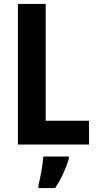

<svg xmlns="http://www.w3.org/2000/svg" viewBox="-20 -734 492 975"><path d="M71 0H432V-121H212V-714H71ZM330 71V61H200C198 101 184 172 175 208V221H260C290 176 315 122 330 71Z"/></svg>

Font: Noto Sans Georgian Condensed Bold
Style: Regular
Weight: 700
Width: 3
Designer: Monotype Design Team, Akaki Razmadze
Foundry: Google LLC
Version: Version 2.005